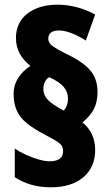

<svg xmlns="http://www.w3.org/2000/svg" viewBox="-20 -781 476 819"><path d="M38 -382Q38 -417 57 -447.5Q76 -478 110 -500Q48 -548 48 -619Q48 -685 97 -723Q146 -761 225 -761Q308 -761 386 -719L346 -608Q315 -628 285 -639.5Q255 -651 232 -651Q186 -651 186 -616Q186 -597 205.5 -583.5Q225 -570 259 -553Q332 -519 364 -482Q396 -445 396 -389Q396 -346 380.5 -316Q365 -286 332 -259Q386 -214 386 -141Q386 -68 335.5 -25Q285 18 196 18Q109 18 43 -25V-147Q64 -133 91.5 -120.5Q119 -108 146 -100.5Q173 -93 191 -93Q249 -93 249 -135Q249 -149 244 -158Q239 -167 224 -177Q209 -187 178 -203Q126 -230 95.5 -254.5Q65 -279 51.5 -309.5Q38 -340 38 -382ZM165 -401Q165 -379 178.5 -361.5Q192 -344 226 -324L252 -309Q270 -330 270 -360Q270 -389 251.5 -410.5Q233 -432 190 -452Q165 -436 165 -401Z"/></svg>

Font: Noto Sans Gurmukhi ExtraCondensed Black
Style: Regular
Weight: 900
Width: 2
Designer: Jelle Bosma - Monotype Design Team
Foundry: Monotype Imaging Inc.
Version: Version 2.004; ttfautohint (v1.8.4.7-5d5b)